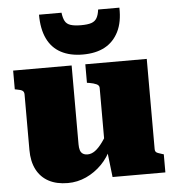

<svg xmlns="http://www.w3.org/2000/svg" viewBox="-55 -847 829 909"><g transform="rotate(-5 359.0 -393.0)"><path d="M297 -543V-168Q297 -152 300.5 -140.5Q304 -129 313 -123Q322 -117 336 -117Q354 -117 371.5 -129.5Q389 -142 408.5 -169Q428 -196 449 -238L445 -140Q426 -95 393 -61.5Q360 -28 318.5 -9Q277 10 231 10Q178 10 140.5 -10Q103 -30 83 -68.5Q63 -107 63 -162V-426Q63 -438 55.5 -443.5Q48 -449 29 -452L19 -454V-543ZM654 -543V-114Q654 -106 657.5 -101.5Q661 -97 668.5 -94.5Q676 -92 688 -88L695 -86V0H444L429 -129L420 -134V-426Q420 -438 406.5 -444Q393 -450 375 -453L362 -455V-543ZM355 -590Q417 -590 459.5 -613Q502 -636 525 -682Q548 -728 546 -796H445Q442 -771 433.5 -756Q425 -741 407.5 -735Q390 -729 358 -729Q327 -729 308.5 -735Q290 -741 282 -756Q274 -771 271 -796H164Q164 -728 186 -682Q208 -636 251 -613Q294 -590 355 -590Z"/></g></svg>

Font: Roboto Serif Black
Style: Regular
Weight: 900
Designer: Greg Gazdowicz
Foundry: Commercial Type
Version: Version 1.008